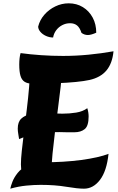

<svg xmlns="http://www.w3.org/2000/svg" viewBox="-20 -1118 709 1157"><path d="M140 -29Q119 -49 112.5 -73.5Q106 -98 106 -128Q106 -159 111.5 -210.5Q117 -262 125 -326Q133 -390 141.5 -459Q150 -528 155.5 -595Q161 -662 161 -719L350 -721Q352 -712 352 -703Q352 -694 352 -683Q352 -651 345.5 -595Q339 -539 330 -470Q321 -401 312 -329Q303 -257 296.5 -191.5Q290 -126 290 -77Q290 -70 290 -64Q290 -58 290 -52ZM42 19Q45 3 55 -23Q65 -49 86.5 -76Q108 -103 145.5 -121.5Q183 -140 241 -140Q301 -140 359.5 -143.5Q418 -147 470 -154Q522 -161 564 -170.5Q606 -180 634 -191Q623 -87 582.5 -34Q542 19 486 19Q448 19 379.5 7.5Q311 -4 225 -4Q185 -4 138.5 0.5Q92 5 42 19ZM95 -280Q93 -295 90 -311.5Q87 -328 87 -343Q87 -383 108 -403Q129 -423 164 -429.5Q199 -436 242 -436Q261 -436 280 -435.5Q299 -435 318.5 -434Q338 -433 356 -433Q399 -433 439 -439.5Q479 -446 506 -466Q510 -454 512 -441Q514 -428 514 -416Q514 -359 490.5 -340Q467 -321 429 -321Q404 -321 381.5 -321Q359 -321 339 -322Q286 -322 246.5 -319Q207 -316 172 -307Q137 -298 95 -280ZM175 -614Q146 -614 128.5 -625Q111 -636 103.5 -661Q96 -686 96 -729Q96 -749 98 -767Q100 -785 104 -798Q162 -790 228 -785.5Q294 -781 360 -781Q437 -781 514 -788.5Q591 -796 664 -809Q657 -736 621.5 -693.5Q586 -651 519 -636Q487 -629 436.5 -624Q386 -619 320 -616.5Q254 -614 175 -614ZM560 -921Q547 -915 533.5 -911Q520 -907 510 -907Q488 -907 471 -920Q461 -951 444.5 -964.5Q428 -978 402 -978Q377 -978 355 -966.5Q333 -955 318.5 -935.5Q304 -916 300 -892Q278 -892 257 -901.5Q236 -911 223 -926.5Q210 -942 210 -958Q220 -998 247.5 -1029.5Q275 -1061 313.5 -1079.5Q352 -1098 394 -1098Q442 -1098 479.5 -1075Q517 -1052 538.5 -1012Q560 -972 560 -921Z"/></svg>

Font: Merienda Black
Style: Regular
Weight: 900
Designer: Eduardo Rodriguez Tunni
Foundry: Eduardo Rodriguez Tunni
Version: Version 2.001